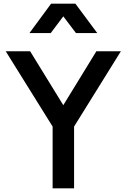

<svg xmlns="http://www.w3.org/2000/svg" viewBox="-20 -1024 688 1044"><path d="M140.1 -844.2 257.8 -1003.9H390.1L508.8 -844.2H393.1L324.2 -935.1L255.9 -844.2ZM266.1 0V-335.9L11.2 -745.1H144L324.2 -452.1L503.9 -745.1H637.2L382.8 -335.9V0Z"/></svg>

Font: Plus Jakarta Sans SemiBold
Style: Regular
Weight: 600
Designer: Gumpita Rahayu
Foundry: Tokotype
Version: Version 2.006